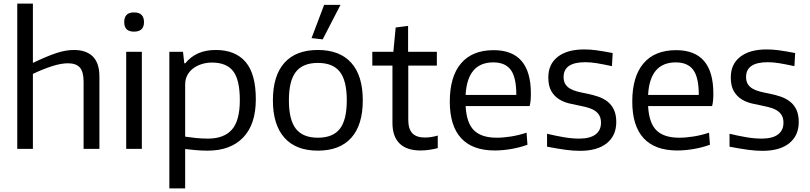

<svg xmlns="http://www.w3.org/2000/svg" viewBox="-20 -828 4504 1068"><path d="M76 -808H163V-478Q240 -515 292.5 -532.5Q345 -550 391 -550Q460 -550 496.5 -513.5Q533 -477 533 -402V0H445V-373Q445 -429 424 -452.5Q403 -476 358 -476Q320 -476 270 -460Q220 -444 163 -417V0H76Z M682 -540H769V0H682ZM725 -652Q671 -652 671 -705Q671 -759 725 -759Q781 -759 781 -705Q781 -652 725 -652Z M1137 -57Q1225 -57 1269.5 -106.5Q1314 -156 1314 -271Q1314 -384 1277 -432Q1240 -480 1159 -480Q1129 -480 1102 -471.5Q1075 -463 1054.5 -447.5Q1034 -432 1022 -409.5Q1010 -387 1010 -359V-68Q1035 -64 1068.5 -60.5Q1102 -57 1137 -57ZM922 -540H998L1005 -476H1011Q1070 -550 1180 -550Q1289 -550 1346 -483.5Q1403 -417 1403 -276Q1403 -136 1332.5 -63Q1262 10 1135 10Q1100 10 1068 7Q1036 4 1010 1V220H922Z M1748 -62Q1832 -62 1870.5 -111.5Q1909 -161 1909 -270Q1909 -379 1870.5 -428.5Q1832 -478 1748 -478Q1665 -478 1626 -428.5Q1587 -379 1587 -270Q1587 -161 1626 -111.5Q1665 -62 1748 -62ZM1498 -270Q1498 -407 1562 -478.5Q1626 -550 1748 -550Q1870 -550 1934 -478.5Q1998 -407 1998 -270Q1998 -133 1934 -61.5Q1870 10 1748 10Q1626 10 1562 -62Q1498 -134 1498 -270ZM1713 -616 1783 -801H1874L1775 -609Z M2319 9Q2242 9 2202.5 -30Q2163 -69 2163 -144V-463H2051V-540H2168L2181 -675L2250 -684V-540H2410V-463H2251V-162Q2251 -111 2273.5 -87Q2296 -63 2344 -63Q2359 -63 2377 -65.5Q2395 -68 2415 -74V-4Q2392 2 2367 5.5Q2342 9 2319 9Z M2724 -481Q2580 -481 2570 -300H2852Q2852 -398 2821 -439.5Q2790 -481 2724 -481ZM2732 9Q2608 9 2545 -59.5Q2482 -128 2482 -263Q2482 -402 2544.5 -475.5Q2607 -549 2726 -549Q2933 -549 2933 -308Q2933 -262 2926 -238H2570Q2575 -144 2616.5 -103Q2658 -62 2743 -62Q2781 -62 2824 -69Q2867 -76 2909 -90L2914 -23Q2874 -8 2825.5 0.5Q2777 9 2732 9Z M3206 11Q3170 11 3128 5.5Q3086 0 3023 -12V-84Q3073 -72 3117.5 -64.5Q3162 -57 3202 -57Q3262 -57 3292.5 -80Q3323 -103 3323 -145Q3323 -168 3315 -183.5Q3307 -199 3292 -210Q3277 -221 3256 -227.5Q3235 -234 3210 -239Q3179 -245 3147 -252.5Q3115 -260 3089 -276.5Q3063 -293 3046.5 -321.5Q3030 -350 3030 -398Q3030 -471 3082.5 -512Q3135 -553 3229 -553Q3246 -553 3262 -552Q3278 -551 3296 -548.5Q3314 -546 3336 -542.5Q3358 -539 3388 -533L3384 -460Q3333 -471 3299 -476.5Q3265 -482 3236 -482Q3115 -482 3115 -400Q3115 -376 3124.5 -360.5Q3134 -345 3151 -335Q3168 -325 3191 -319Q3214 -313 3241 -308Q3277 -301 3307.5 -290.5Q3338 -280 3360.5 -262Q3383 -244 3395.5 -216.5Q3408 -189 3408 -149Q3408 -74 3355.5 -31.5Q3303 11 3206 11Z M3739 -481Q3595 -481 3585 -300H3867Q3867 -398 3836 -439.5Q3805 -481 3739 -481ZM3747 9Q3623 9 3560 -59.5Q3497 -128 3497 -263Q3497 -402 3559.5 -475.5Q3622 -549 3741 -549Q3948 -549 3948 -308Q3948 -262 3941 -238H3585Q3590 -144 3631.5 -103Q3673 -62 3758 -62Q3796 -62 3839 -69Q3882 -76 3924 -90L3929 -23Q3889 -8 3840.5 0.5Q3792 9 3747 9Z M4221 11Q4185 11 4143 5.5Q4101 0 4038 -12V-84Q4088 -72 4132.5 -64.5Q4177 -57 4217 -57Q4277 -57 4307.5 -80Q4338 -103 4338 -145Q4338 -168 4330 -183.5Q4322 -199 4307 -210Q4292 -221 4271 -227.5Q4250 -234 4225 -239Q4194 -245 4162 -252.5Q4130 -260 4104 -276.5Q4078 -293 4061.5 -321.5Q4045 -350 4045 -398Q4045 -471 4097.5 -512Q4150 -553 4244 -553Q4261 -553 4277 -552Q4293 -551 4311 -548.5Q4329 -546 4351 -542.5Q4373 -539 4403 -533L4399 -460Q4348 -471 4314 -476.5Q4280 -482 4251 -482Q4130 -482 4130 -400Q4130 -376 4139.5 -360.5Q4149 -345 4166 -335Q4183 -325 4206 -319Q4229 -313 4256 -308Q4292 -301 4322.5 -290.5Q4353 -280 4375.5 -262Q4398 -244 4410.5 -216.5Q4423 -189 4423 -149Q4423 -74 4370.5 -31.5Q4318 11 4221 11Z"/></svg>

Font: EncodeSans
Style: Regular
Weight: 400
Designer: Pablo Impallari, Andres Torresi
Foundry: Pablo Impallari, Andres Torresi
Version: Version 1.000; ttfautohint (v1.4.1)